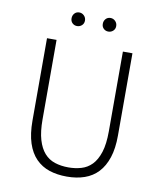

<svg xmlns="http://www.w3.org/2000/svg" viewBox="-94 -941 867 1029"><g transform="rotate(10 339.5 -427.0)"><path d="M340 12Q287 12 244.5 -2Q202 -16 171 -47.5Q140 -79 123.5 -129.5Q107 -180 107 -252V-700H159V-267Q159 -201 172 -157Q185 -113 208.5 -86.5Q232 -60 265.5 -49Q299 -38 340 -38Q376 -38 409 -47.5Q442 -57 466.5 -82Q491 -107 505.5 -151.5Q520 -196 520 -267V-700H572V-252Q572 -182 555.5 -132Q539 -82 509 -50Q479 -18 436 -3Q393 12 340 12ZM254 -792Q239 -792 228.5 -802Q218 -812 218 -828Q218 -844 228 -855Q238 -866 254 -866Q269 -866 280 -855Q291 -844 291 -828Q291 -812 280 -802Q269 -792 254 -792ZM424 -792Q409 -792 398.5 -802Q388 -812 388 -828Q388 -844 398 -855Q408 -866 424 -866Q439 -866 450 -855Q461 -844 461 -828Q461 -812 450 -802Q439 -792 424 -792Z"/></g></svg>

Font: Transpass ExtraLight
Style: Regular
Weight: 200
Designer: Delve Withrington
Foundry: Delve Fonts
Version: Version 1.001;December 18, 2019;FontCreator 12.0.0.2547 64-b